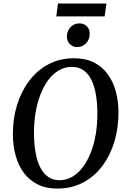

<svg xmlns="http://www.w3.org/2000/svg" viewBox="-20 -1094 742 1124"><path d="M316 10Q249.5 10 200.5 -14.5Q151.5 -39 119.5 -82.2Q87.5 -125.5 71.8 -182.5Q56 -239.5 55.5 -304.5Q54.5 -396 79 -476.8Q103.5 -557.5 150 -619.8Q196.5 -682 263.2 -717.5Q330 -753 413.5 -753Q481 -753 530 -728.2Q579 -703.5 610.5 -660Q642 -616.5 657.5 -560.2Q673 -504 673.5 -441Q674.5 -349.5 650.5 -268Q626.5 -186.5 580.2 -124Q534 -61.5 467.2 -25.8Q400.5 10 316 10ZM328 -39Q368.5 -39 403.2 -59.2Q438 -79.5 465.2 -116Q492.5 -152.5 511.8 -201.8Q531 -251 540.8 -310Q550.5 -369 550 -433.5Q549.5 -495.5 540.5 -545.2Q531.5 -595 513.2 -630Q495 -665 467.2 -683.8Q439.5 -702.5 401 -702.5Q360.5 -702.5 325.8 -682.8Q291 -663 263.8 -627Q236.5 -591 217.2 -541.8Q198 -492.5 188.2 -434.2Q178.5 -376 179 -311.5Q179.5 -248.5 188.8 -198.2Q198 -148 216.5 -112.5Q235 -77 262.8 -58Q290.5 -39 328 -39ZM431 -818.5Q414.5 -818.5 400.8 -826.8Q387 -835 379 -849.2Q371 -863.5 371.5 -881.5Q372.5 -914 393.2 -935.5Q414 -957 444.5 -957Q471.5 -957 488.5 -940Q505.5 -923 505 -897Q505 -863 484.2 -840.8Q463.5 -818.5 431 -818.5ZM319.5 -1073.5H603L592.5 -998H309.5Z"/></svg>

Font: Merriweather 36pt Medium
Style: Italic
Weight: 500
Italic angle: -7.8°
Version: Version 2.101